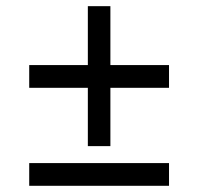

<svg xmlns="http://www.w3.org/2000/svg" viewBox="-20 -599 640 619"><path d="M263.2 -315.9H74.2V-389.2H263.2V-579.1H335.9V-389.2H524.9V-315.9H335.9V-127.9H263.2ZM74.2 0V-73.2H524.9V0Z"/></svg>

Font: Noto Mono
Style: Regular
Weight: 400
Designer: Monotype Design Team
Foundry: Monotype Imaging Inc.
Version: Version 1.00